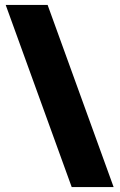

<svg xmlns="http://www.w3.org/2000/svg" viewBox="-20 -744 482 774"><path d="M172 -724H3L269 10H438Z"/></svg>

Font: Noto Sans Gujarati Black
Style: Regular
Weight: 900
Designer: Jelle Bosma - Monotype Design Team, Universal Thirst
Foundry: Monotype Imaging Inc.
Version: Version 2.106